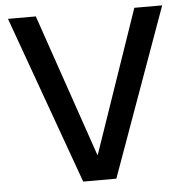

<svg xmlns="http://www.w3.org/2000/svg" viewBox="-52 -781 800 831"><g transform="rotate(-5 348.0 -365.0)"><path d="M276 0 13 -730H134L347 -110H349L562 -730H683L420 0Z"/></g></svg>

Font: M PLUS 1 Thin Medium
Style: Regular
Weight: 500
Version: Version 1.001